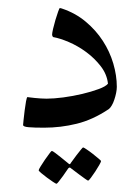

<svg xmlns="http://www.w3.org/2000/svg" viewBox="-20 -312 343 475"><path d="M269 -97.2Q269 -90.3 267.3 -82Q265.6 -73.7 262.9 -65.7Q260.3 -57.6 256.6 -51.3Q252.9 -44.9 249 -42Q209.5 -15.6 169.9 -5.9Q130.4 3.9 88.9 3.9Q64 3.9 50.5 2.7Q37.1 1.5 37.1 -2.9Q37.1 -4.4 38.3 -15.4Q39.6 -26.4 41 -38.8Q42.5 -51.3 44.4 -61.5Q46.4 -71.8 47.9 -71.8Q48.8 -71.8 54 -71Q59.1 -70.3 66.2 -69.6Q73.2 -68.8 81.1 -68.4Q88.9 -67.9 95.2 -67.9Q112.8 -67.9 136.7 -71Q160.6 -74.2 183.3 -79.6Q206.1 -85 223.9 -91.6Q241.7 -98.1 247.1 -105Q244.6 -128.4 229.2 -148.2Q213.9 -168 193.4 -183.1Q172.9 -198.2 150.6 -207.8Q128.4 -217.3 111.8 -220.2Q110.4 -221.2 109.6 -222.9Q108.9 -224.6 108.9 -226.1Q108.9 -230 111.3 -240.7Q113.8 -251.5 117.2 -262.9Q120.6 -274.4 123.8 -283.2Q127 -292 127.9 -292Q129.9 -292 132.8 -291Q166.5 -279.8 191.9 -258.5Q217.3 -237.3 234.4 -210.9Q251.5 -184.6 260.3 -154.8Q269 -125 269 -97.2ZM230 86.4Q230 88.4 225.6 96.2Q221.2 104 215.6 112.5Q210 121.1 204.8 127.9Q199.7 134.8 197.8 134.8Q196.8 134.8 190.2 130.1Q183.6 125.5 175.8 119.6Q167 113.3 155.8 104.5Q153.8 102.5 152.3 102.5Q150.9 102.5 148.9 104.5Q141.6 115.2 135.7 123.5Q130.4 130.9 125.7 136.7Q121.1 142.6 119.6 142.6Q118.2 142.6 111.1 137.9Q104 133.3 96.2 127.4Q88.4 121.6 82 116.2Q75.7 110.8 75.7 109.4Q75.7 107.4 80.3 99.9Q85 92.3 90.8 83.7Q96.7 75.2 101.8 68.4Q106.9 61.5 107.9 61.5Q110.4 61.5 116.7 66.4Q123 71.3 129.9 76.7Q138.2 83 147.9 91.3Q150.9 94.2 152.3 94.2Q153.8 94.2 155.8 90.3Q163.1 80.1 169.4 71.8Q174.8 64.9 179.7 58.8Q184.6 52.7 185.5 52.7Q187 52.7 194.3 57.6Q201.7 62.5 209.5 68.6Q217.3 74.7 223.6 80.1Q230 85.4 230 86.4Z"/></svg>

Font: Scheherazade
Style: Regular
Weight: 400
Designer: SIL International
Foundry: SIL International
Version: Version 2.100 (build 932/914)